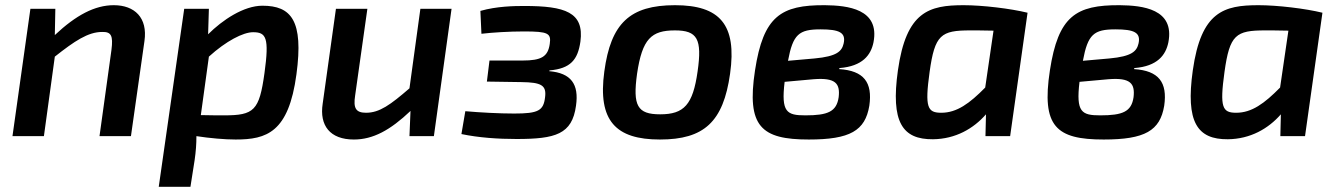

<svg xmlns="http://www.w3.org/2000/svg" viewBox="-20 -524 5153 739"><path d="M418 -504C345 -504 273 -466 191 -389L193 -490H97L28 0H149L191 -306C267 -366 319 -401 373 -401C408 -402 416 -387 409 -332L363 0H484L536 -366C549 -456 498 -504 418 -504Z M990 -502C918 -502 836 -447 781 -392L784 -490H689L591 195H713L729 93C734 59 736 30 736 0C788 8 845 13 887 13C1006 13 1091 -14 1121 -238C1149 -445 1101 -502 990 -502ZM998 -243C978 -98 958 -80 842 -80C824 -80 792 -80 753 -81L784 -306C850 -366 916 -400 954 -400C1004 -400 1017 -380 998 -243Z M1598 -490 1556 -184C1483 -121 1441 -90 1389 -90C1350 -90 1339 -107 1347 -157L1394 -490H1273L1222 -125C1209 -41 1250 13 1342 13C1416 13 1482 -23 1560 -97L1556 0H1650L1718 -490Z M1998 -501C1959 -501 1892 -500 1829 -482L1833 -394C1875 -399 1940 -403 1997 -403C2090 -403 2102 -396 2096 -355C2089 -306 2064 -291 1991 -291H1864L1854 -210L1987 -208C2063 -207 2084 -196 2078 -150C2072 -98 2052 -87 1959 -87C1901 -87 1827 -91 1771 -96L1756 -8C1823 6 1897 11 1968 11C2118 11 2182 -7 2197 -117C2209 -200 2178 -243 2094 -250L2095 -253C2176 -260 2204 -294 2214 -364C2229 -477 2155 -501 1998 -501Z M2578 -504C2404 -504 2331 -434 2306 -249C2280 -59 2350 13 2520 13C2690 13 2764 -55 2790 -240C2817 -430 2750 -504 2578 -504ZM2578 -407C2664 -407 2683 -374 2665 -249C2647 -121 2613 -84 2521 -84C2433 -84 2415 -117 2432 -240C2452 -375 2487 -407 2578 -407Z M3342 -361C3367 -490 3242 -503 3155 -504C2986 -505 2918 -462 2886 -253C2853 -37 2910 13 3093 13C3252 13 3310 -21 3326 -117C3339 -207 3305 -252 3210 -258L3211 -262C3300 -269 3332 -312 3342 -361ZM3115 -299 3013 -290C3032 -392 3055 -411 3138 -411C3210 -411 3237 -399 3227 -356C3220 -327 3202 -307 3115 -299ZM3208 -150C3200 -94 3166 -80 3080 -80C3008 -80 2986 -92 3000 -209L3111 -219C3197 -226 3214 -202 3208 -150Z M3689 -504C3556 -504 3468 -480 3436 -253C3408 -54 3453 13 3571 12C3658 11 3727 -29 3775 -84L3773 0H3868L3935 -475C3870 -491 3762 -504 3689 -504ZM3603 -90C3550 -90 3539 -110 3558 -247C3578 -391 3602 -407 3715 -407C3732 -407 3764 -407 3804 -406L3772 -187C3712 -126 3663 -90 3603 -90Z M4477 -361C4502 -490 4377 -503 4290 -504C4121 -505 4053 -462 4021 -253C3988 -37 4045 13 4228 13C4387 13 4445 -21 4461 -117C4474 -207 4440 -252 4345 -258L4346 -262C4435 -269 4467 -312 4477 -361ZM4250 -299 4148 -290C4167 -392 4190 -411 4273 -411C4345 -411 4372 -399 4362 -356C4355 -327 4337 -307 4250 -299ZM4343 -150C4335 -94 4301 -80 4215 -80C4143 -80 4121 -92 4135 -209L4246 -219C4332 -226 4349 -202 4343 -150Z M4824 -504C4691 -504 4603 -480 4571 -253C4543 -54 4588 13 4706 12C4793 11 4862 -29 4910 -84L4908 0H5003L5070 -475C5005 -491 4897 -504 4824 -504ZM4738 -90C4685 -90 4674 -110 4693 -247C4713 -391 4737 -407 4850 -407C4867 -407 4899 -407 4939 -406L4907 -187C4847 -126 4798 -90 4738 -90Z"/></svg>

Font: Exo 2 Semi Bold
Style: Italic
Weight: 600
Italic angle: -8°
Designer: Natanael Gama
Version: Version 1.001;PS 001.001;hotconv 1.0.88;makeotf.lib2.5.64775